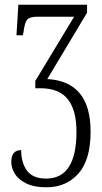

<svg xmlns="http://www.w3.org/2000/svg" viewBox="-20 -556 435 816"><path d="M28 132Q28 82 70 82Q70 136 95 169.5Q120 203 176 203Q305 203 305 4Q305 -88 268 -134.5Q231 -181 151 -181H130V-212L295 -485H139Q106 -485 95.5 -472.5Q85 -460 80 -420L77 -406H50L58 -536H350V-502L181 -220Q365 -210 365 3Q365 124 313 182Q261 240 177 240Q124 240 90.5 223Q57 206 42.5 181.5Q28 157 28 132Z"/></svg>

Font: Noto Serif CondLight
Style: Regular
Weight: 300
Width: 3
Designer: Monotype Design Team
Foundry: Monotype Imaging Inc.
Version: Version 1.001